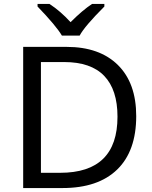

<svg xmlns="http://www.w3.org/2000/svg" viewBox="-20 -951 770 971"><path d="M668.9 -363.8Q668.9 -187 572.5 -93.5Q476.1 0 295.9 0H97.2V-713.9H316.9Q483.4 -713.9 576.2 -622.3Q668.9 -530.8 668.9 -363.8ZM574.2 -360.8Q574.2 -497.1 507.1 -567.1Q439.9 -637.2 304.2 -637.2H187V-77.1H284.2Q574.2 -77.1 574.2 -360.8ZM169.9 -931.2H230Q285.6 -895 336.9 -838.9Q398.4 -900.4 445.8 -931.2H507.8V-918Q407.7 -817.9 382.8 -771H293Q263.7 -820.8 169.9 -918Z"/></svg>

Font: NotoPenekeko
Style: Regular
Weight: 400
Designer: Monotype Design team
Foundry: Monotype Imaging Inc.
Version: Version 1.04